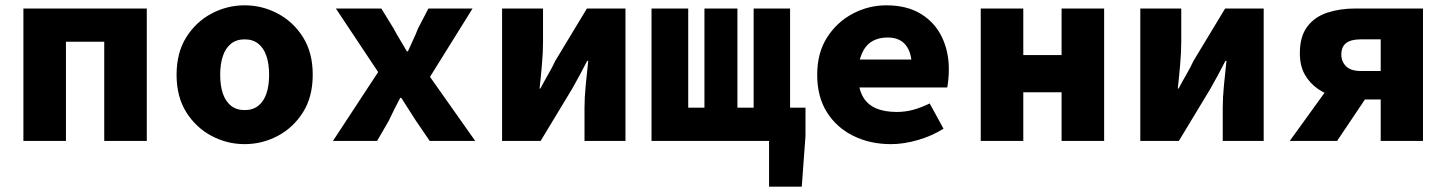

<svg xmlns="http://www.w3.org/2000/svg" viewBox="-20 -530 5440 722"><path d="M68 0V-498H532V0H372V-373H228V0Z M900 12Q834 12 775.5 -19Q717 -50 680.5 -108Q644 -166 644 -249Q644 -332 680.5 -390Q717 -448 775.5 -479Q834 -510 900 -510Q966 -510 1024.5 -479Q1083 -448 1119.5 -390Q1156 -332 1156 -249Q1156 -166 1119.5 -108Q1083 -50 1024.5 -19Q966 12 900 12ZM900 -116Q931 -116 951.5 -132.5Q972 -149 982 -178.5Q992 -208 992 -249Q992 -289 982 -319Q972 -349 951.5 -365.5Q931 -382 900 -382Q869 -382 848.5 -365.5Q828 -349 818 -319Q808 -289 808 -249Q808 -208 818 -178.5Q828 -149 848.5 -132.5Q869 -116 900 -116Z M1232 0 1402 -259 1243 -498H1414L1460 -423Q1471 -402 1484.5 -380Q1498 -358 1510 -337H1514Q1523 -358 1533.5 -380Q1544 -402 1552 -423L1591 -498H1757L1597 -241L1767 0H1596L1544 -76Q1531 -97 1516.5 -119Q1502 -141 1489 -162H1485Q1474 -141 1463 -119.5Q1452 -98 1442 -76L1398 0Z M1868 0V-498H2022V-373Q2022 -335 2018 -288.5Q2014 -242 2009 -197H2012Q2024 -220 2041 -249.5Q2058 -279 2068 -301L2187 -498H2332V0H2178V-125Q2178 -163 2182.5 -209Q2187 -255 2192 -301H2188Q2177 -279 2160.5 -248.5Q2144 -218 2132 -197L2013 0Z M2430 0V-498H2568V-125H2629V-498H2753V-125H2814V-498H2951V0ZM2872 172V0H2843V-125H3009V-19L2995 172Z M3330 12Q3252 12 3189 -19Q3126 -50 3089.5 -108Q3053 -166 3053 -249Q3053 -331 3090 -389Q3127 -447 3186.5 -478.5Q3246 -510 3313 -510Q3390 -510 3442.5 -478Q3495 -446 3521.5 -391.5Q3548 -337 3548 -270Q3548 -249 3546 -229.5Q3544 -210 3542 -201H3172V-306H3432L3409 -277Q3409 -332 3386 -360.5Q3363 -389 3318 -389Q3283 -389 3258.5 -374Q3234 -359 3220.5 -327.5Q3207 -296 3207 -249Q3207 -200 3223.5 -169Q3240 -138 3272.5 -123.5Q3305 -109 3352 -109Q3384 -109 3413.5 -117Q3443 -125 3476 -141L3528 -46Q3485 -19 3432 -3.5Q3379 12 3330 12Z M3668 0V-498H3828V-323H3972V-498H4132V0H3972V-183H3828V0Z M4268 0V-498H4422V-373Q4422 -335 4418 -288.5Q4414 -242 4409 -197H4412Q4424 -220 4441 -249.5Q4458 -279 4468 -301L4587 -498H4732V0H4578V-125Q4578 -163 4582.5 -209Q4587 -255 4592 -301H4588Q4577 -279 4560.5 -248.5Q4544 -218 4532 -197L4413 0Z M5172 0V-156H5079Q5043 -156 5005.5 -165Q4968 -174 4937 -195Q4906 -216 4887 -249Q4868 -282 4868 -330Q4868 -393 4896 -430Q4924 -467 4971.5 -482.5Q5019 -498 5076 -498H5331V0ZM5097 -263H5172V-382H5097Q5060 -382 5042 -368Q5024 -354 5024 -325Q5024 -298 5042 -280.5Q5060 -263 5097 -263ZM4830 0 5004 -241 5141 -198 5008 0Z"/></svg>

Font: Source Code Pro ExtraBold
Style: Regular
Weight: 800
Monospace: yes
Designer: Paul D. Hunt, Teo Tuominen
Foundry: Adobe Systems Incorporated
Version: Version 1.018;hotconv 1.0.116;makeotfexe 2.5.65601